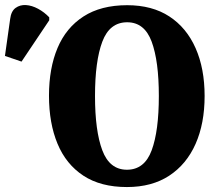

<svg xmlns="http://www.w3.org/2000/svg" viewBox="-150 -746 895 776"><path d="M363 10Q257 10 187 -36Q117 -82 82.5 -165Q48 -248 48 -359Q48 -470 82.5 -552Q117 -634 187.5 -679.5Q258 -725 364 -725Q465 -725 534.5 -679.5Q604 -634 640.5 -551.5Q677 -469 677 -358Q677 -247 640.5 -164.5Q604 -82 534 -36Q464 10 363 10ZM363 -60Q434 -60 463 -138.5Q492 -217 492 -358Q492 -499 463 -577.5Q434 -656 364 -656Q293 -656 263.5 -577.5Q234 -499 234 -358Q234 -217 263.5 -138.5Q293 -60 363 -60ZM-63 -497 -130 -520 -109 -669Q-105 -701 -87 -714Q-69 -727 -45 -725.5Q-21 -724 4 -710.5Q29 -697 49 -676V-664Z"/></svg>

Font: Noto Serif Condensed Black
Style: Regular
Weight: 900
Width: 3
Designer: Monotype Design Team
Foundry: Monotype Imaging Inc.
Version: Version 2.015; ttfautohint (v1.8.4.7-5d5b)